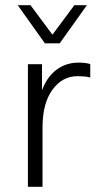

<svg xmlns="http://www.w3.org/2000/svg" viewBox="-20 -716 402 736"><path d="M87 0V-470H141V-370Q160 -421 196.5 -448.5Q233 -476 281 -476Q295 -476 307 -474.5Q319 -473 326 -470V-419Q314 -422 302 -423Q290 -424 277 -424Q219 -424 181 -372Q143 -320 143 -227V0ZM152 -550 48 -696H97L181 -583L265 -696H313L209 -550Z"/></svg>

Font: Gantari Light
Style: Regular
Weight: 300
Designer: Anugrah Pasau
Foundry: Lafontype
Version: Version 1.000; ttfautohint (v1.8.3)